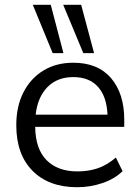

<svg xmlns="http://www.w3.org/2000/svg" viewBox="-20 -773 584 802"><path d="M48 0ZM302 9Q184 9 116 -59.5Q48 -128 48 -250Q48 -329 78 -387.5Q108 -446 161.5 -478.5Q215 -511 286 -511Q389 -511 444 -446.5Q499 -382 499 -273V-243H127Q128 -151 174.5 -104Q221 -57 304 -57Q349 -57 388 -70Q427 -83 464 -115L492 -58Q459 -26 408.5 -8.5Q358 9 302 9ZM286 -451Q219 -451 178 -409Q137 -367 129 -294H429Q426 -369 389.5 -410Q353 -451 286 -451ZM328 -551 244 -753H319L373 -551ZM200 -551 117 -753H192L245 -551Z"/></svg>

Font: Winston
Style: Regular
Weight: 400
Designer: Original fonts by Vernon Adams / Changes by Cristiano Sobral
Foundry: Original fonts by Vernon Adams / Changes by Cristiano Sobral
Version: Version 2.503;July 17, 2020;FontCreator 13.0.0.2655 64-bit